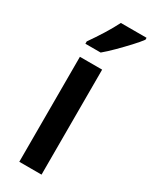

<svg xmlns="http://www.w3.org/2000/svg" viewBox="-200 -813 684 860"><g transform="rotate(30 142.0 -383.0)"><path d="M183 0H68V-543H183ZM284 -756Q270 -737 244.5 -709.5Q219 -682 190.5 -653.5Q162 -625 139 -606H60V-618Q86 -655 110 -693.5Q134 -732 151 -766H284Z"/></g></svg>

Font: Noto Sans Malayalam Condensed SemiBold
Style: Regular
Weight: 600
Width: 3
Designer: Jelle Bosma - Monotype Design Team
Foundry: Monotype Imaging Inc.
Version: Version 2.104; ttfautohint (v1.8.4.7-5d5b)